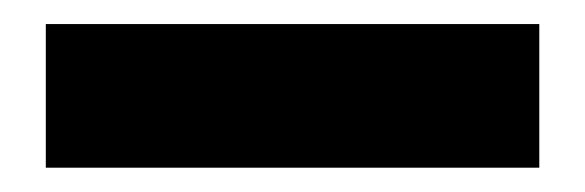

<svg xmlns="http://www.w3.org/2000/svg" viewBox="-20 -0 481 158"><path d="M17.7 138V19.8H423.8V138Z"/></svg>

Font: Anek Odia Medium
Style: Regular
Weight: 500
Designer: Yesha Goshar & Mahesh Sahu (Odia), Yesha Goshar (Latin)
Foundry: Ek Type
Version: Version 1.003